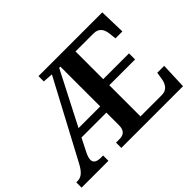

<svg xmlns="http://www.w3.org/2000/svg" viewBox="-137 -984 1254 1254"><g transform="rotate(-45 489.5 -357.0)"><path d="M0 0H248V-49H229C190 -49 169 -61 169 -88C169 -100 174 -120 185 -141L231 -232H461V-112C460 -69 439 -49 400 -49H367V0H937L944 -181H880L873 -135C866 -91 846 -57 798 -57H601V-345H839V-401H601V-657H769C816 -656 836 -626 841 -579L846 -533H910L905 -714H316V-665L386 -660L102 -127C74 -73 48 -49 13 -49H0ZM261 -289 450 -657H461V-289Z"/></g></svg>

Font: Noto Serif Oriya SemiBold
Style: Regular
Weight: 600
Designer: David Williams
Foundry: Google LLC, David Williams
Version: Version 1.051